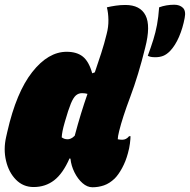

<svg xmlns="http://www.w3.org/2000/svg" viewBox="-27 -781 803 812"><path d="M630 -539Q618 -539 611 -540.5Q604 -542 598 -545Q612 -583 621.5 -613.5Q631 -644 637 -676Q643 -708 646 -750Q676 -761 710 -761Q733 -761 746.5 -748Q760 -735 754 -705Q746 -662 730 -625Q714 -588 692 -565Q677 -550 662.5 -544.5Q648 -539 630 -539ZM255 -562Q298 -562 323.5 -541.5Q349 -521 363 -471L374 -475Q388 -516 401 -556Q414 -596 424 -637Q432 -667 431.5 -697Q431 -727 425 -750Q442 -754 462 -757Q482 -760 503 -760Q566 -760 588.5 -716Q611 -672 587 -579Q558 -462 524.5 -373Q491 -284 477 -227Q471 -203 471 -192Q476 -191 481 -190.5Q486 -190 490 -190Q507 -190 519 -205H525Q525 -194 522.5 -174Q520 -154 514 -133Q505 -99 489.5 -70.5Q474 -42 458 -26Q436 -5 412.5 3Q389 11 364 11Q342 11 322 -6.5Q302 -24 288 -52Q274 -80 271 -110L267 -111Q239 -47 202 -18.5Q165 10 115 10Q71 10 40.5 -21Q10 -52 -1.5 -101Q-13 -150 -1 -202L4 -224Q42 -391 109.5 -476.5Q177 -562 255 -562ZM234 -200Q240 -196 245.5 -194Q251 -192 260 -192Q265 -192 272.5 -195Q280 -198 289 -207Q302 -256 315.5 -300Q329 -344 343 -384Q333 -387 320 -387Q305 -387 294 -377.5Q283 -368 272.5 -342.5Q262 -317 248 -268L246 -261Q235 -223 234 -200Z"/></svg>

Font: Recursive Mn Csl St XBk
Style: Italic
Weight: 1000
Italic angle: -15°
Monospace: yes
Version: Version 1.079;hotconv 1.0.112;makeotfexe 2.5.65598; ttfautoh